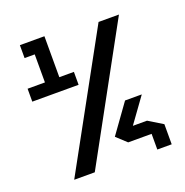

<svg xmlns="http://www.w3.org/2000/svg" viewBox="-132 -858 942 978"><g transform="rotate(-20 339.5 -369.5)"><path d="M135 -447V-669L191 -739H213V-517L157 -447ZM41 -447V-517H135V-447ZM157 -447 213 -517H292V-447ZM80 -669V-739H191L135 -669ZM106 0V-1L497 -713H607V-712L217 0ZM429 -85 434 -156H556V-85ZM429 -85 375 -135 487 -291H577V-290ZM556 0V-156H557L634 -109V0Z"/></g></svg>

Font: Foldit Medium
Style: Regular
Weight: 500
Version: Version 1.003